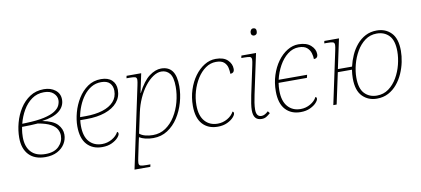

<svg xmlns="http://www.w3.org/2000/svg" viewBox="-83 -1045 3488 1589"><g transform="rotate(-10 1661.0 -250.5)"><path d="M227 10Q137 10 88.5 -41.5Q40 -93 40 -185Q40 -246 57 -309.5Q74 -373 108 -426.5Q142 -480 192.5 -513Q243 -546 310 -546Q367 -546 405.5 -516Q444 -486 444 -436Q444 -378 395.5 -339.5Q347 -301 251 -289Q341 -272 377 -233.5Q413 -195 413 -147Q413 -106 391 -70Q369 -34 327.5 -12Q286 10 227 10ZM307 -521Q248 -521 204 -489.5Q160 -458 130 -406.5Q100 -355 85 -295L115 -296Q211 -299 270 -312.5Q329 -326 360.5 -346.5Q392 -367 403 -390.5Q414 -414 414 -436Q414 -469 386.5 -495Q359 -521 307 -521ZM232 -15Q306 -15 344.5 -53.5Q383 -92 383 -144Q383 -171 369 -196.5Q355 -222 318 -242.5Q281 -263 212 -275Q186 -273 153 -271.5Q120 -270 79 -270Q73 -238 71.5 -219Q70 -200 70 -185Q70 -105 111 -60Q152 -15 232 -15Z M704 10Q624 10 577 -41.5Q530 -93 530 -195Q530 -249 546.5 -310Q563 -371 596 -424.5Q629 -478 677.5 -512Q726 -546 790 -546Q849 -546 881 -516Q913 -486 913 -435Q913 -374 876 -330.5Q839 -287 772.5 -264Q706 -241 617 -241H563Q560 -217 560 -195Q560 -104 600.5 -59.5Q641 -15 708 -15Q752 -15 790.5 -37Q829 -59 846 -92Q856 -89 856 -77Q856 -63 837.5 -42.5Q819 -22 785 -6Q751 10 704 10ZM566 -266H613Q694 -266 755 -285Q816 -304 849.5 -341Q883 -378 883 -432Q883 -471 860 -496Q837 -521 787 -521Q741 -521 704 -499Q667 -477 639 -440Q611 -403 592.5 -357.5Q574 -312 566 -266Z M934 240 1079 -442Q1082 -457 1084 -468.5Q1086 -480 1086 -488Q1086 -508 1071.5 -512Q1057 -516 1022 -516H1000L1004 -536H1127L1093 -375H1095Q1144 -470 1195.5 -508Q1247 -546 1295 -546Q1357 -546 1388 -504.5Q1419 -463 1419 -376Q1419 -309 1399.5 -240.5Q1380 -172 1343.5 -115.5Q1307 -59 1254 -24.5Q1201 10 1133 10Q1098 10 1067.5 2.5Q1037 -5 1017 -18Q1014 -5 1011.5 6Q1009 17 1006 31L982 146Q979 161 977 172.5Q975 184 975 192Q975 211 989.5 215.5Q1004 220 1039 220H1071L1067 240ZM1135 -15Q1195 -15 1242 -47Q1289 -79 1322 -132Q1355 -185 1372 -249Q1389 -313 1389 -376Q1389 -456 1362.5 -488.5Q1336 -521 1293 -521Q1259 -521 1223 -497Q1187 -473 1154.5 -431Q1122 -389 1097.5 -334.5Q1073 -280 1060 -220L1023 -47Q1041 -31 1071 -23Q1101 -15 1135 -15Z M1675 10Q1595 10 1548 -41.5Q1501 -93 1501 -195Q1501 -266 1521.5 -329.5Q1542 -393 1577.5 -441.5Q1613 -490 1658.5 -518Q1704 -546 1754 -546Q1821 -546 1854 -513.5Q1887 -481 1887 -439Q1887 -420 1877.5 -411.5Q1868 -403 1853 -403Q1853 -427 1847 -454.5Q1841 -482 1819.5 -501.5Q1798 -521 1752 -521Q1705 -521 1664.5 -492.5Q1624 -464 1594 -416.5Q1564 -369 1547.5 -311.5Q1531 -254 1531 -195Q1531 -107 1571.5 -61Q1612 -15 1679 -15Q1723 -15 1761 -37Q1799 -59 1816 -92Q1826 -89 1826 -77Q1826 -63 1807.5 -42.5Q1789 -22 1755 -6Q1721 10 1675 10Z M2102 -681Q2092 -681 2084.5 -687.5Q2077 -694 2077 -707Q2077 -722 2084.5 -731.5Q2092 -741 2104 -741Q2129 -741 2129 -714Q2129 -696 2121 -688.5Q2113 -681 2102 -681ZM2044 10Q2010 10 1992.5 -10.5Q1975 -31 1975 -75Q1975 -99 1980 -131Q1985 -163 1992 -198L2044 -442Q2047 -457 2049 -468.5Q2051 -480 2051 -488Q2051 -508 2036.5 -512Q2022 -516 1987 -516H1965L1969 -536H2092L2020 -198Q2013 -167 2008 -133.5Q2003 -100 2003 -75Q2003 -15 2047 -15Q2074 -15 2104 -44L2118 -26Q2100 -10 2083.5 0Q2067 10 2044 10Z M2372 10Q2292 10 2245 -41.5Q2198 -93 2198 -195Q2198 -266 2218.5 -329.5Q2239 -393 2274 -441.5Q2309 -490 2354.5 -518Q2400 -546 2449 -546Q2516 -546 2552.5 -513.5Q2589 -481 2589 -439Q2589 -420 2579.5 -411.5Q2570 -403 2555 -403Q2555 -426 2547 -453.5Q2539 -481 2516 -501Q2493 -521 2447 -521Q2397 -521 2354.5 -488Q2312 -455 2282 -401Q2252 -347 2238 -285H2477L2471 -260H2233Q2228 -227 2228 -195Q2228 -107 2268.5 -61Q2309 -15 2376 -15Q2420 -15 2458 -37Q2496 -59 2513 -92Q2523 -89 2523 -77Q2523 -63 2504.5 -42.5Q2486 -22 2452 -6Q2418 10 2372 10Z M2647 0 2741 -442Q2744 -457 2746 -468.5Q2748 -480 2748 -488Q2748 -508 2733.5 -512Q2719 -516 2684 -516H2662L2666 -536H2789L2736 -287H2855Q2866 -335 2886.5 -381Q2907 -427 2938.5 -464.5Q2970 -502 3012 -524Q3054 -546 3107 -546Q3181 -546 3228.5 -497.5Q3276 -449 3276 -346Q3276 -302 3266 -253Q3256 -204 3235.5 -157.5Q3215 -111 3183.5 -73Q3152 -35 3109.5 -12.5Q3067 10 3013 10Q2940 10 2892 -38.5Q2844 -87 2844 -190Q2844 -225 2850 -262H2731L2675 0ZM3017 -15Q3073 -15 3116 -46.5Q3159 -78 3188 -128Q3217 -178 3231.5 -235.5Q3246 -293 3246 -346Q3246 -438 3206.5 -479.5Q3167 -521 3103 -521Q3047 -521 3004.5 -489.5Q2962 -458 2933 -408Q2904 -358 2889 -300.5Q2874 -243 2874 -190Q2874 -98 2914 -56.5Q2954 -15 3017 -15Z"/></g></svg>

Font: Noto Serif Thin
Style: Italic
Weight: 100
Italic angle: -12°
Designer: Monotype Design Team
Foundry: Monotype Imaging Inc.
Version: Version 2.014; ttfautohint (v1.8.4.7-5d5b)